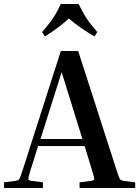

<svg xmlns="http://www.w3.org/2000/svg" viewBox="-26 -933 691 953"><path d="M187 -28V0H-6V-28L49 -35Q60 -37 65 -39.5Q70 -42 74 -52Q78 -62 85 -84L276 -680H362L554 -84Q561 -62 565 -52Q569 -42 574.5 -39.5Q580 -37 590 -35L645 -28V0H369V-28L424 -35Q440 -37 441.5 -43.5Q443 -50 432 -84L394 -208H163L124 -84Q114 -50 115 -43.5Q116 -37 132 -35ZM175 -243H383L280 -575ZM457 -774 443 -752Q407 -773 374 -796Q341 -819 316 -841Q265 -795 197 -752L183 -774Q207 -802 222 -821.5Q237 -841 249 -861.5Q261 -882 276 -913H364Q380 -882 391.5 -861.5Q403 -841 418 -821.5Q433 -802 457 -774Z"/></svg>

Font: Inria Serif
Style: Bold
Weight: 700
Designer: Black Foundry Team
Foundry: Black Foundry
Version: Version 1.000; ttfautohint (v1.8.3)